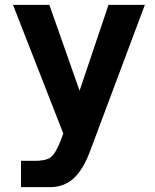

<svg xmlns="http://www.w3.org/2000/svg" viewBox="-20 -567 642 794"><path d="M66.9 98.1H125Q145.5 98.1 162.4 94.7Q179.2 91.3 189.5 83.5Q200.7 75.2 211.7 55.7Q222.7 36.1 231 14.2L241.7 -15.1L33.7 -546.9H184.1L309.1 -191.9L428.7 -546.9H579.1L352.1 59.1Q336.4 100.6 319.1 127.9Q301.8 155.3 283.2 171.9Q264.6 188.5 240.2 197.8Q215.8 207 185.1 207H66.9Z"/></svg>

Font: Hack
Style: Bold
Weight: 700
Monospace: yes
Designer: Christopher Simpkins
Foundry: Christopher Simpkins
Version: Version 2.017